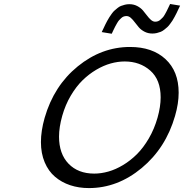

<svg xmlns="http://www.w3.org/2000/svg" viewBox="-20 -937 924 964"><path d="M834 -917 884.3 -908.7Q882.3 -904.8 875.7 -890.9Q869.1 -877 866.5 -871.3Q863.8 -865.7 856.9 -852.8Q850.1 -839.8 845.9 -833.7Q841.8 -827.6 834 -816.9Q826.2 -806.2 820.1 -800.8Q814 -795.4 804.9 -788.1Q795.9 -780.8 787.1 -777.3Q778.3 -773.9 767.6 -771.2Q756.8 -768.6 745.1 -768.6Q723.6 -768.6 706.1 -777.6Q688.5 -786.6 677.2 -799.6Q666 -812.5 656.5 -825.4Q647 -838.4 636.7 -847.4Q626.5 -856.4 615.2 -856.4Q607.4 -856.4 600.8 -854Q594.2 -851.6 587.9 -845.5Q581.5 -839.4 577.1 -834.5Q572.8 -829.6 566.9 -819.1Q561 -808.6 558.1 -803.2Q555.2 -797.9 549.1 -784.9Q543 -772 541 -767.6L490.7 -775.9Q492.7 -780.3 499.3 -793.7Q505.9 -807.1 508.5 -813.2Q511.2 -819.3 518.1 -831.8Q524.9 -844.2 529.1 -850.6Q533.2 -856.9 540.8 -867.7Q548.3 -878.4 554.7 -883.8Q561 -889.2 569.8 -896.5Q578.6 -903.8 587.4 -907.2Q596.2 -910.6 606.9 -913.3Q617.7 -916 629.4 -916Q650.9 -916 668.5 -907Q686 -897.9 697.3 -885Q708.5 -872.1 718 -859.1Q727.5 -846.2 737.8 -837.2Q748 -828.1 759.3 -828.1Q767.1 -828.1 773.7 -830.6Q780.3 -833 786.9 -839.4Q793.5 -845.7 797.9 -850.1Q802.2 -854.5 808.3 -865.5Q814.5 -876.5 816.9 -881.3Q819.3 -886.2 825.9 -899.9Q832.5 -913.6 834 -917ZM771 -346.2Q786.6 -401.4 786.6 -448.2Q786.6 -536.6 734.6 -582.5Q682.6 -628.4 606 -628.4Q571.8 -628.4 535.9 -618.4Q500 -608.4 463.1 -586.7Q426.3 -564.9 394.3 -533.7Q362.3 -502.4 335.2 -456.5Q308.1 -410.6 292.5 -355.5Q276.4 -298.3 276.4 -251Q276.4 -164.6 324.2 -115Q372.1 -65.4 453.1 -65.4Q487.8 -65.4 524.2 -75.7Q560.5 -85.9 597.7 -108.2Q634.8 -130.4 667.2 -162.6Q699.7 -194.8 727.3 -242.2Q754.9 -289.6 771 -346.2ZM632.8 -701.2Q745.1 -701.2 811 -640.1Q877 -579.1 877 -471.7Q877 -417 858.9 -355Q812.5 -193.8 691.4 -93.3Q570.3 7.3 426.3 7.3Q375.5 7.3 332.3 -7.1Q289.1 -21.5 256.1 -49.6Q223.1 -77.6 204.3 -122.3Q185.5 -167 185.5 -223.6Q185.5 -279.8 204.1 -345.2Q250.5 -506.3 370.4 -603.8Q490.2 -701.2 632.8 -701.2Z"/></svg>

Font: Cantarell
Style: Italic
Weight: 400
Italic angle: -16°
Designer: Dave Crossland
Version: Version 1.004